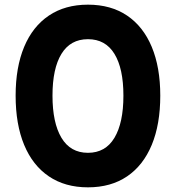

<svg xmlns="http://www.w3.org/2000/svg" viewBox="-20 -791 754 823"><path d="M357 12Q259 12 189.5 -35Q120 -82 83.5 -170Q47 -258 47 -381Q47 -502.5 83.5 -590Q120 -677.5 189.5 -724.2Q259 -771 357 -771Q455.5 -771 524.8 -724.2Q594 -677.5 630.5 -590Q667 -502.5 667 -381Q667 -258 630.5 -170Q594 -82 524.8 -35Q455.5 12 357 12ZM357 -136Q432 -136 470.5 -200.2Q509 -264.5 509 -381Q509 -497.5 470.5 -560.2Q432 -623 357 -623Q282 -623 243.5 -560.2Q205 -497.5 205 -381Q205 -264.5 243.5 -200.2Q282 -136 357 -136Z"/></svg>

Font: Hepta Slab ExtraLight
Style: Bold
Weight: 700
Version: Version 1.102